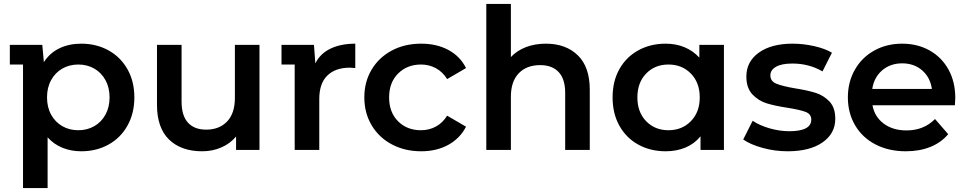

<svg xmlns="http://www.w3.org/2000/svg" viewBox="-20 -762 4914 976"><path d="M663 -267Q663 -186 628 -123.5Q593 -61 531.5 -27Q470 7 393 7Q341 7 297 -11Q253 -29 222 -64V194H97V-434H30V-534H195L203 -446Q233 -493 282 -516.5Q331 -540 393 -540Q470 -540 531.5 -506Q593 -472 628 -410Q663 -348 663 -267ZM537 -267Q537 -317 516 -355Q495 -393 459 -413.5Q423 -434 378 -434Q333 -434 297 -413.5Q261 -393 240 -355Q219 -317 219 -267Q219 -217 240 -179Q261 -141 297 -120.5Q333 -100 378 -100Q423 -100 459 -120.5Q495 -141 516 -179Q537 -217 537 -267Z M1299 -534V0H1180V-68Q1150 -32 1105 -12.5Q1060 7 1008 7Q901 7 839.5 -52.5Q778 -112 778 -229V-534H903V-246Q903 -174 935.5 -138.5Q968 -103 1028 -103Q1095 -103 1134.5 -144.5Q1174 -186 1174 -264V-534Z M1786 -540V-416Q1766 -418 1758 -418Q1685 -418 1644 -378Q1603 -338 1603 -259V0H1478V-434H1411V-534H1576L1583 -440Q1608 -490 1660.5 -515Q1713 -540 1786 -540Z M1832 -267Q1832 -346 1869 -408Q1906 -470 1971.5 -505Q2037 -540 2121 -540Q2200 -540 2259.5 -508Q2319 -476 2349 -416L2253 -360Q2230 -397 2195.5 -415.5Q2161 -434 2120 -434Q2050 -434 2004 -388.5Q1958 -343 1958 -267Q1958 -191 2003.5 -145.5Q2049 -100 2120 -100Q2161 -100 2195.5 -118.5Q2230 -137 2253 -174L2349 -118Q2318 -58 2258.5 -25.5Q2199 7 2121 7Q2038 7 1972 -28Q1906 -63 1869 -125.5Q1832 -188 1832 -267Z M2978 -306V0H2853V-290Q2853 -360 2820 -395.5Q2787 -431 2726 -431Q2657 -431 2617 -389.5Q2577 -348 2577 -270V0H2452V-742H2577V-472Q2608 -505 2653.5 -522.5Q2699 -540 2755 -540Q2856 -540 2917 -481Q2978 -422 2978 -306Z M3660 -534V0H3541V-69Q3510 -31 3464.5 -12Q3419 7 3364 7Q3286 7 3224.5 -27Q3163 -61 3128.5 -123Q3094 -185 3094 -267Q3094 -349 3128.5 -410.5Q3163 -472 3224.5 -506Q3286 -540 3364 -540Q3416 -540 3459.5 -522Q3503 -504 3535 -469V-534ZM3537 -267Q3537 -342 3492 -388Q3447 -434 3378 -434Q3309 -434 3264.5 -388Q3220 -342 3220 -267Q3220 -192 3264.5 -146Q3309 -100 3378 -100Q3447 -100 3492 -146Q3537 -192 3537 -267Z M3758 -53 3806 -148Q3842 -124 3892.5 -109.5Q3943 -95 3992 -95Q4104 -95 4104 -154Q4104 -182 4075.5 -193Q4047 -204 3984 -214Q3918 -224 3876.5 -237Q3835 -250 3804.5 -282.5Q3774 -315 3774 -373Q3774 -449 3837.5 -494.5Q3901 -540 4009 -540Q4064 -540 4119 -527.5Q4174 -515 4209 -494L4161 -399Q4093 -439 4008 -439Q3953 -439 3924.5 -422.5Q3896 -406 3896 -379Q3896 -349 3926.5 -336.5Q3957 -324 4021 -313Q4085 -303 4126 -290Q4167 -277 4196.5 -246Q4226 -215 4226 -158Q4226 -83 4161 -38Q4096 7 3984 7Q3919 7 3857 -10Q3795 -27 3758 -53Z M4834 -227H4415Q4426 -168 4472.5 -133.5Q4519 -99 4588 -99Q4676 -99 4733 -157L4800 -80Q4764 -37 4709 -15Q4654 7 4585 7Q4497 7 4430 -28Q4363 -63 4326.5 -125.5Q4290 -188 4290 -267Q4290 -345 4325.5 -407.5Q4361 -470 4424 -505Q4487 -540 4566 -540Q4644 -540 4705.5 -505.5Q4767 -471 4801.5 -408.5Q4836 -346 4836 -264Q4836 -251 4834 -227ZM4414 -310H4717Q4709 -368 4668 -404Q4627 -440 4566 -440Q4506 -440 4464.5 -404.5Q4423 -369 4414 -310Z"/></svg>

Font: mBank SemiBold
Style: Regular
Weight: 600
Designer: Julieta Ulanovsky
Foundry: Julieta Ulanovsky
Version: Version 7.200